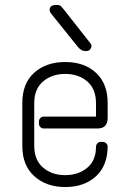

<svg xmlns="http://www.w3.org/2000/svg" viewBox="-20 -752 530 774"><path d="M414 -337V-277Q414 -234 373 -234H157Q148 -234 142.5 -240Q137 -246 137 -254V-262Q137 -270 142.5 -276Q148 -282 157 -282H367V-336Q367 -393 332 -423.5Q297 -454 243 -454Q189 -454 153.5 -423.5Q118 -393 118 -336V-164Q118 -107 153.5 -76.5Q189 -46 242.5 -46Q296 -46 331.5 -75.5Q367 -105 367 -160Q367 -168 372.5 -174Q378 -180 386 -180H394Q403 -180 408.5 -174Q414 -168 414 -160Q413 -83 366 -40.5Q319 2 243 2Q167 2 118.5 -41.5Q70 -85 70 -163V-337Q70 -416 118 -459Q166 -502 243 -502Q320 -502 367 -458.5Q414 -415 414 -337ZM180 -712Q180 -732 207 -732Q221 -732 225.5 -727.5Q230 -723 237 -714L344 -578Q349 -572 349 -566.5Q349 -561 344 -553.5Q339 -546 323.5 -546Q308 -546 294 -563L187 -696Q180 -704 180 -712Z"/></svg>

Font: Text Me One
Style: Regular
Weight: 400
Designer: Julia Petretta
Foundry: Julia Petretta
Version: Version 1.003